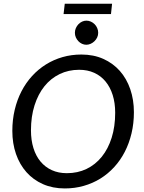

<svg xmlns="http://www.w3.org/2000/svg" viewBox="-20 -1024 787 1051"><path d="M47.5 0ZM713 -409.5Q713 -349 700 -294.2Q687 -239.5 663.2 -193.2Q639.5 -147 605.5 -109.8Q571.5 -72.5 529.5 -46.5Q487.5 -20.5 438.2 -6.5Q389 7.5 335 7.5Q268.5 7.5 215.2 -16Q162 -39.5 124.8 -81.5Q87.5 -123.5 67.5 -181.2Q47.5 -239 47.5 -307.5Q47.5 -368 60.5 -422.8Q73.5 -477.5 97.5 -524Q121.5 -570.5 155.5 -607.8Q189.5 -645 231.5 -671.2Q273.5 -697.5 322.5 -711.5Q371.5 -725.5 425.5 -725.5Q492 -725.5 545.2 -701.8Q598.5 -678 635.8 -636Q673 -594 693 -536Q713 -478 713 -409.5ZM610.5 -407Q610.5 -460.5 596.8 -504Q583 -547.5 557.5 -578.2Q532 -609 495.5 -625.5Q459 -642 413.5 -642Q355 -642 306.5 -618.5Q258 -595 223.2 -551.8Q188.5 -508.5 169 -447.2Q149.5 -386 149.5 -310.5Q149.5 -257 163 -213.5Q176.5 -170 202 -139.5Q227.5 -109 263.8 -92.5Q300 -76 346 -76Q405 -76 453.5 -99.2Q502 -122.5 537 -165.8Q572 -209 591.2 -270Q610.5 -331 610.5 -407ZM334.5 -1003.5H593.5L587.5 -947H328ZM517.5 -844.5Q517.5 -831 512 -819.2Q506.5 -807.5 497.2 -798.5Q488 -789.5 476.2 -784.2Q464.5 -779 452.5 -779Q440.5 -779 429 -784.2Q417.5 -789.5 409 -798.5Q400.5 -807.5 395.2 -819.2Q390 -831 390 -844.5Q390 -858 395.2 -870Q400.5 -882 409.2 -891.2Q418 -900.5 429.5 -905.8Q441 -911 453 -911Q465.5 -911 477.2 -905.8Q489 -900.5 498 -891.5Q507 -882.5 512.2 -870.2Q517.5 -858 517.5 -844.5Z"/></svg>

Font: Lato Medium
Style: Italic
Weight: 500
Italic angle: -7°
Designer: Lukasz Dziedzic
Foundry: tyPoland Lukasz Dziedzic
Version: Version 2.006; 2014-01-15